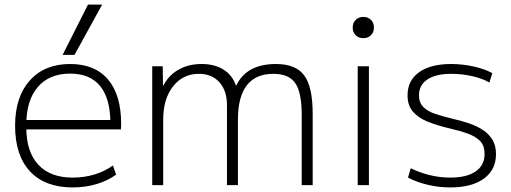

<svg xmlns="http://www.w3.org/2000/svg" viewBox="-20 -810 2236 840"><path d="M298 10Q177 10 111.5 -60Q46 -130 46 -260Q46 -386 110.5 -458Q175 -530 287 -530Q395 -530 452.5 -462.5Q510 -395 510 -268Q510 -261 509.5 -255Q509 -249 509 -244H73V-285H475L463 -270Q463 -378 418.5 -433Q374 -488 287 -488Q196 -488 145.5 -429.5Q95 -371 95 -263V-253Q95 -146 147.5 -89.5Q200 -33 298 -33Q348 -33 393 -46.5Q438 -60 474 -86L488 -46Q451 -19 402 -4.5Q353 10 298 10ZM306 -570H254L365 -790H427Z M646 0V-520H692L693 -436H695Q718 -481 761.5 -505.5Q805 -530 862 -530Q919 -530 958 -505.5Q997 -481 1012 -436H1014Q1036 -483 1079.5 -506.5Q1123 -530 1187 -530Q1274 -530 1311 -480Q1348 -430 1348 -313V0H1300V-308Q1300 -405 1272 -446Q1244 -487 1176 -487Q1099 -487 1060 -437Q1021 -387 1021 -287V0H973V-350Q973 -413 940 -450Q907 -487 850 -487Q780 -487 737 -432Q694 -377 694 -287V0Z M1545 0V-520H1594V0ZM1570 -643Q1549 -643 1536 -656Q1523 -669 1523 -689Q1523 -710 1536 -723Q1549 -736 1570 -736Q1590 -736 1603 -723Q1616 -710 1616 -689Q1616 -669 1603 -656Q1590 -643 1570 -643Z M1950 10Q1900 10 1851.5 -1.5Q1803 -13 1765 -33L1777 -74Q1815 -55 1859.5 -44Q1904 -33 1950 -33Q2022 -33 2061 -60Q2100 -87 2100 -136Q2100 -173 2080.5 -193Q2061 -213 2026.5 -225.5Q1992 -238 1948 -248Q1896 -260 1854 -276.5Q1812 -293 1787.5 -320.5Q1763 -348 1763 -393Q1763 -458 1813.5 -494Q1864 -530 1954 -530Q2002 -530 2050.5 -519.5Q2099 -509 2134 -490L2121 -449Q2090 -467 2045 -477Q2000 -487 1955 -487Q1887 -487 1850 -462.5Q1813 -438 1813 -393Q1813 -361 1832 -342Q1851 -323 1883.5 -312Q1916 -301 1958 -291Q1998 -282 2033 -270Q2068 -258 2094 -240.5Q2120 -223 2135 -197.5Q2150 -172 2150 -136Q2150 -67 2097 -28.5Q2044 10 1950 10Z"/></svg>

Font: M PLUS 2 Thin Light
Style: Regular
Weight: 300
Version: Version 1.001